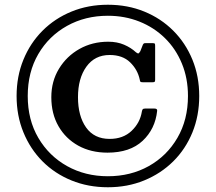

<svg xmlns="http://www.w3.org/2000/svg" viewBox="-20 -780 910 810"><path d="M435 -760Q518.5 -760 588.8 -731.2Q659 -702.5 711 -650.5Q763 -598.5 791.8 -528.2Q820.5 -458 820.5 -375Q820.5 -292 791.8 -221.5Q763 -151 710.8 -99.2Q658.5 -47.5 588.2 -18.8Q518 10 435 10Q352 10 281.5 -18.8Q211 -47.5 159.2 -99.5Q107.5 -151.5 78.8 -221.8Q50 -292 50 -375Q50 -458 78.8 -528.2Q107.5 -598.5 159.5 -650.5Q211.5 -702.5 281.8 -731.2Q352 -760 435 -760ZM435 -36.5Q531 -36.5 607.5 -79.2Q684 -122 728.5 -198.5Q773 -275 773 -375Q773 -450 747.2 -512.2Q721.5 -574.5 675.5 -619.5Q629.5 -664.5 568 -689Q506.5 -713.5 435 -713.5Q339.5 -713.5 262.8 -670.8Q186 -628 141.5 -551.8Q97 -475.5 97 -375Q97 -274.5 141.8 -198.2Q186.5 -122 263.2 -79.2Q340 -36.5 435 -36.5ZM196.5 -370Q196.5 -437 228.8 -490Q261 -543 315.2 -573.5Q369.5 -604 436.5 -604Q474 -604 503.2 -591.5Q532.5 -579 553.5 -559.5Q560.5 -554 563.5 -554.5Q566.5 -555 572 -564L583 -592Q585 -595.5 586.8 -596.8Q588.5 -598 595 -598H624Q631.5 -598 633 -596Q634.5 -594 634.5 -586.5V-443.5Q634.5 -437 632.5 -435Q630.5 -433 623.5 -433H582.5Q574 -433 572.2 -435.5Q570.5 -438 569.5 -444.5Q560.5 -486.5 528.8 -517.2Q497 -548 442.5 -548Q380 -548 344.5 -498.8Q309 -449.5 309 -370Q309 -290.5 343.2 -242.2Q377.5 -194 442.5 -194Q499.5 -194 535.2 -228Q571 -262 578.5 -309.5Q580 -317 582.5 -319.5Q585 -322 592 -322H632Q644 -322 643 -312.5Q635 -236 581.8 -186Q528.5 -136 433.5 -136Q363.5 -136 310.2 -165.5Q257 -195 226.8 -247.5Q196.5 -300 196.5 -370Z"/></svg>

Font: Besley*
Style: Bold
Weight: 700
Designer: Owen Earl
Foundry: indestructible type*
Version: Version 2.000; ttfautohint (v1.8.3)